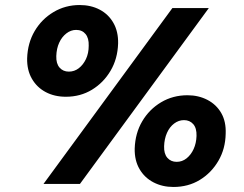

<svg xmlns="http://www.w3.org/2000/svg" viewBox="-20 -732 972 764"><path d="M153 0 666 -700H811L298 0ZM670 12Q626 12 590.5 -6.5Q555 -25 535 -59.5Q515 -94 516 -141Q518 -202 546 -249.5Q574 -297 621 -325Q668 -353 726 -353Q770 -353 805.5 -334.5Q841 -316 860.5 -282Q880 -248 878 -200Q877 -140 849 -92Q821 -44 775 -16Q729 12 670 12ZM242 -347Q197 -347 162 -365.5Q127 -384 107 -418.5Q87 -453 88 -500Q90 -561 118 -608.5Q146 -656 193 -684Q240 -712 297 -712Q342 -712 377 -693.5Q412 -675 431.5 -640.5Q451 -606 450 -559Q448 -498 420 -450.5Q392 -403 346 -375Q300 -347 242 -347ZM683 -88Q705 -88 722.5 -102Q740 -116 750.5 -139Q761 -162 762 -191Q763 -222 749 -238Q735 -254 712 -254Q691 -254 673 -240.5Q655 -227 644.5 -203.5Q634 -180 633 -150Q632 -120 646 -104Q660 -88 683 -88ZM254 -447Q276 -447 293.5 -460.5Q311 -474 322 -497Q333 -520 333 -550Q334 -580 320.5 -596.5Q307 -613 283 -613Q262 -613 244 -599Q226 -585 215.5 -562Q205 -539 204 -509Q203 -479 217 -463Q231 -447 254 -447Z"/></svg>

Font: DM Sans 18pt Black
Style: Italic
Weight: 900
Italic angle: -10°
Designer: Colophon Foundry, Jonny Pinhorn
Foundry: Colophon Foundry
Version: Version 4.004;gftools[0.9.30]